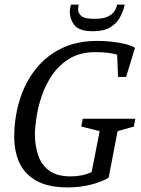

<svg xmlns="http://www.w3.org/2000/svg" viewBox="-20 -805 612 836"><path d="M275 11Q190 11 138.5 -18Q87 -47 64.5 -96.5Q42 -146 42 -209Q42 -289 64 -364Q86 -439 131 -498.5Q176 -558 244 -592.5Q312 -627 405 -627Q431 -627 461.5 -624Q492 -621 520.5 -614.5Q549 -608 568 -597L529 -470H494L490 -567Q474 -572 449.5 -575Q425 -578 396 -578Q330 -578 284 -550.5Q238 -523 208 -479.5Q178 -436 161.5 -386.5Q145 -337 138.5 -292.5Q132 -248 132 -219Q132 -173 145.5 -131Q159 -89 193 -63Q227 -37 288 -37Q313 -37 335.5 -41.5Q358 -46 379 -56L414 -234L334 -254L340 -288H569L563 -254L492 -234L453 -31Q417 -11 371.5 0Q326 11 275 11ZM385 -669Q326 -669 305 -694.5Q284 -720 284 -756Q284 -763 285.5 -770.5Q287 -778 289 -785H323Q322 -781 321 -776.5Q320 -772 320 -765Q320 -747 334.5 -735Q349 -723 392 -723Q427 -723 447.5 -732Q468 -741 477.5 -755Q487 -769 490 -785H523Q517 -756 502 -729Q487 -702 459 -685.5Q431 -669 385 -669Z"/></svg>

Font: Manuale
Style: Italic
Weight: 400
Italic angle: -11°
Designer: Eduardo Tunni / Pablo Cosgaya
Foundry: Eduardo Tunni / Pablo Cosgaya
Version: Version 1.002